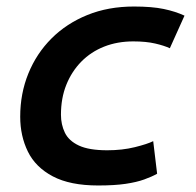

<svg xmlns="http://www.w3.org/2000/svg" viewBox="-20 -557 600 589"><path d="M281 12Q195 12 142 -16Q89 -44 65.5 -92Q42 -140 42 -199Q42 -270 67 -331.5Q92 -393 138 -439Q184 -485 248 -511Q312 -537 391 -537Q446 -537 482 -529.5Q518 -522 546 -509L501 -409Q484 -417 456 -423.5Q428 -430 389 -430Q340 -430 299.5 -414Q259 -398 229.5 -368Q200 -338 183.5 -297Q167 -256 167 -205Q167 -175 179 -150Q191 -125 222 -110.5Q253 -96 309 -96Q355 -96 393.5 -105.5Q432 -115 450 -124L462 -24Q446 -15 422.5 -6.5Q399 2 365 7Q331 12 281 12Z"/></svg>

Font: Ubuntu Sans Mono SemiBold
Style: Italic
Weight: 600
Italic angle: -13.5°
Monospace: yes
Designer: Dalton Maag Ltd
Foundry: Dalton Maag Ltd
Version: Version 1.006